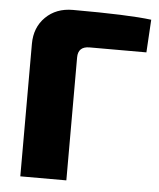

<svg xmlns="http://www.w3.org/2000/svg" viewBox="-51 -737 646 781"><g transform="rotate(5 272.0 -346.5)"><path d="M61 0V-541Q61 -608 104 -650.5Q147 -693 215 -693Q444 -693 536 -681L528 -547H296Q249 -547 249 -502V0Z"/></g></svg>

Font: Ezarion Extra Bold
Style: Regular
Weight: 800
Designer: Natanael Gama
Version: Version 1.001;PS 001.001;hotconv 1.0.70;makeotf.lib2.5.58329